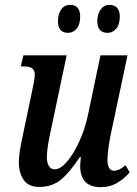

<svg xmlns="http://www.w3.org/2000/svg" viewBox="-20 -765 568 795"><path d="M312 -78Q312 -90 315 -114H310Q268 -50 231.5 -20.5Q195 9 143 9Q98 9 78 -20Q58 -49 58 -95Q58 -131 76 -212L113 -388Q124 -438 124 -456Q124 -474 113 -482Q102 -490 78 -490H66L77 -536H256L193 -237Q174 -153 174 -115Q174 -92 182 -78Q190 -64 207 -64Q231 -64 259 -97.5Q287 -131 310 -183Q333 -235 344 -288L396 -536H508L437 -201Q425 -137 425 -102Q425 -81 432 -69.5Q439 -58 451 -58Q463 -58 474.5 -63.5Q486 -69 500 -81L517 -51Q493 -24 464 -7Q435 10 397 10Q312 10 312 -78ZM220 -677Q220 -707 233.5 -726Q247 -745 271 -745Q290 -745 301 -733Q312 -721 312 -697Q312 -663 297 -646Q282 -629 262 -629Q220 -629 220 -677ZM383 -677Q383 -707 397 -726Q411 -745 434 -745Q453 -745 464.5 -733Q476 -721 476 -697Q476 -663 461 -646Q446 -629 426 -629Q383 -629 383 -677Z"/></svg>

Font: Noto Serif CondSemiBold
Style: Italic
Weight: 600
Width: 3
Italic angle: -12°
Designer: Monotype Design Team
Foundry: Monotype Imaging Inc.
Version: Version 1.001